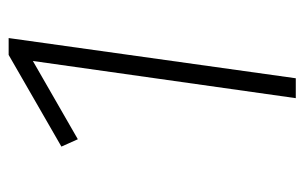

<svg xmlns="http://www.w3.org/2000/svg" viewBox="-150 -554 704 444"><g transform="rotate(-90 202.0 -332.0)"><path d="M336 -664 243 0H197L283 -608L102 -504L85 -542L297 -664Z"/></g></svg>

Font: Fira Sans ExtraLight
Style: Italic
Weight: 275
Italic angle: -8°
Designer: Carrois Corporate & Edenspiekermann AG
Foundry: Carrois Corporate GbR & Edenspiekermann AG
Version: Version 4.203